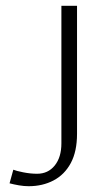

<svg xmlns="http://www.w3.org/2000/svg" viewBox="-20 -632 373 663"><path d="M79 11Q63 11 45.5 8Q28 5 13 1L26 -46Q35 -42 60 -37Q85 -32 108 -32Q146 -32 169 -60.5Q192 -89 192 -137V-612H246V-170Q246 -109 224.5 -69Q203 -29 165 -9Q127 11 79 11Z"/></svg>

Font: Ancizar Sans Thin
Style: Regular
Weight: 100
Designer: Cesar Puertas, Viviana Monsalve, Julian Moncada, Julian Prieto, Jose Castro, Mariel Hernandez, Felipe Aragon, Sara Alarc
Version: Version 8.100